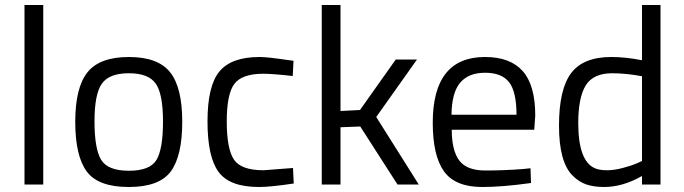

<svg xmlns="http://www.w3.org/2000/svg" viewBox="-20 -738 2735 768"><path d="M78 0V-718H153V0Z M281 -251Q281 -388 330 -449Q379 -510 495.5 -510Q612 -510 660.5 -449Q709 -388 709 -251Q709 -114 663 -52Q617 10 495 10Q373 10 327 -52Q281 -114 281 -251ZM358 -252.5Q358 -143 384.5 -99Q411 -55 495.5 -55Q580 -55 606 -98.5Q632 -142 632 -252Q632 -362 603 -403.5Q574 -445 495.5 -445Q417 -445 387.5 -403.5Q358 -362 358 -252.5Z M1018 -510Q1051 -510 1130 -498L1154 -495L1151 -434Q1071 -443 1033 -443Q948 -443 917.5 -402.5Q887 -362 887 -252.5Q887 -143 915.5 -100Q944 -57 1034 -57L1152 -66L1155 -4Q1062 10 1016 10Q899 10 854.5 -50Q810 -110 810 -252.5Q810 -395 858 -452.5Q906 -510 1018 -510Z M1342 0H1267V-718H1342V-294L1420 -298L1563 -500H1648L1485 -270L1655 0H1570L1421 -232L1342 -229Z M2073 -62 2102 -65 2104 -6Q1990 10 1909 10Q1801 10 1756 -52.5Q1711 -115 1711 -247Q1711 -510 1920 -510Q2021 -510 2071 -453.5Q2121 -397 2121 -276L2117 -219H1787Q1787 -136 1817 -96Q1847 -56 1921.5 -56Q1996 -56 2073 -62ZM2046 -279Q2046 -371 2016.5 -409Q1987 -447 1920.5 -447Q1854 -447 1820.5 -407Q1787 -367 1786 -279Z M2622 -718V0H2548V-34Q2471 10 2396 10Q2356 10 2326 0Q2296 -10 2270 -36Q2216 -90 2216 -235.5Q2216 -381 2264.5 -445.5Q2313 -510 2425 -510Q2483 -510 2548 -497V-718ZM2293 -246Q2293 -91 2362 -64Q2380 -57 2408.5 -57Q2437 -57 2472.5 -66.5Q2508 -76 2528 -85L2548 -94V-433Q2484 -445 2429 -445Q2353 -445 2323 -396.5Q2293 -348 2293 -246Z"/></svg>

Font: Titillium-CLs Web
Style: CLs-Regular
Weight: 400
Version: Version 1.002;PS 57.000;hotconv 1.0.70;makeotf.lib2.5.55311